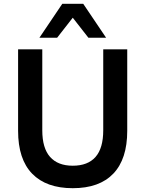

<svg xmlns="http://www.w3.org/2000/svg" viewBox="-20 -978 762 1008"><path d="M362 10Q223 10 149 -66Q75 -142 75 -291V-719H202V-294Q202 -200 243 -154Q284 -108 362 -108Q441 -108 481.5 -154Q522 -200 522 -294V-719H648V-291Q648 -143 575 -66.5Q502 10 362 10ZM187 -780 307 -958H417L537 -780H444L362 -885L280 -780Z"/></svg>

Font: Nunitoga
Style: Bold
Weight: 700
Designer: Vernon Adams
Foundry: Vernon Adams
Version: Version 1.0